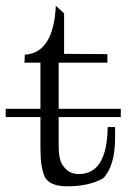

<svg xmlns="http://www.w3.org/2000/svg" viewBox="-42 -643 456 674"><path d="M45 -451Q146 -457 154 -623L183 -596V-454L335 -453V-423H164V-261H382V-232H164V-130Q164 -77 182 -58Q200 -32 235 -32Q334 -32 336 -197H362V-160Q362 -60 320 -17Q271 11 193 11Q135 11 116 -20Q100 -54 100 -120V-232H-22V-261H100V-423H44Z"/></svg>

Font: cwTeXMing
Style: Medium
Weight: 500
Version: Version 1.17